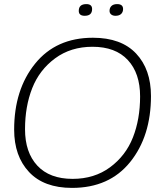

<svg xmlns="http://www.w3.org/2000/svg" viewBox="-20 -906 771 936"><path d="M331 10Q194 10 121.5 -67.5Q49 -145 49 -274Q49 -469 151 -595.5Q253 -722 433 -722Q571 -722 643.5 -645Q716 -568 716 -438Q716 -242 614.5 -116Q513 10 331 10ZM334 -34Q440 -34 516.5 -90.5Q593 -147 628 -236Q663 -325 663 -436Q663 -549 603 -613.5Q543 -678 431 -678Q325 -678 248.5 -621.5Q172 -565 137 -476Q102 -387 102 -276Q102 -163 162 -98.5Q222 -34 334 -34ZM393 -829Q364 -829 364 -853Q364 -886 401 -886Q429 -886 429 -862Q429 -829 393 -829ZM543 -829Q530 -829 522 -835.5Q514 -842 514 -853Q514 -868 523.5 -877Q533 -886 551 -886Q580 -886 580 -862Q580 -847 570.5 -838Q561 -829 543 -829Z"/></svg>

Font: Creato Display Light
Style: Italic
Weight: 300
Italic angle: -10°
Version: Version 1.000